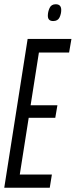

<svg xmlns="http://www.w3.org/2000/svg" viewBox="-27 -883 356 903"><path d="M-7 0 103 -700H309L298 -636H156L117 -388H243L233 -329H108L66 -62H217L207 0ZM223 -784Q198 -784 198 -809Q198 -827 206 -845Q214 -863 235 -863Q261 -863 261 -836Q261 -818 253 -801Q245 -784 223 -784Z"/></svg>

Font: Georama ExtraCondensed
Style: Italic
Weight: 400
Width: 2
Italic angle: -9°
Designer: Jean-Baptiste Levee
Foundry: Production Type
Version: Version 1.000